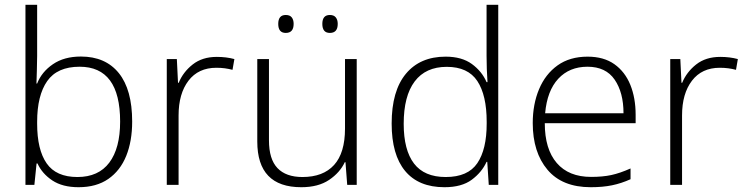

<svg xmlns="http://www.w3.org/2000/svg" viewBox="-20 -780 3148 810"><path d="M136.7 -759.8V-543.9Q136.7 -516.1 135.5 -482.9Q134.3 -449.7 133.8 -427.7H136.7Q155.8 -476.6 203.1 -509Q250.5 -541.5 321.3 -541.5Q424.8 -541.5 481.2 -471.7Q537.6 -401.9 537.6 -267.1Q537.6 -184.6 512.5 -122.3Q487.3 -60.1 437 -25.1Q386.7 9.8 311.5 9.8Q243.7 9.8 200.7 -18.8Q157.7 -47.4 138.2 -90.3H134.3L125 0H87.4V-759.8ZM315.9 -498.5Q221.7 -498.5 179.2 -438Q136.7 -377.4 136.7 -266.1V-258.3Q136.7 -148.4 176.8 -90.8Q216.8 -33.2 306.6 -33.2Q395.5 -33.2 441.2 -94Q486.8 -154.8 486.8 -267.1Q486.8 -498.5 315.9 -498.5Z M894.5 -540Q935.1 -540 968.8 -530.8L960.9 -485.4Q944.8 -489.7 928.2 -491.9Q911.6 -494.1 892.6 -494.1Q816.9 -494.1 775.1 -439.5Q733.4 -384.8 733.4 -293V0H683.6V-530.8H726.1L731 -430.7H733.9Q752.4 -476.1 793 -508.1Q833.5 -540 894.5 -540Z M1484.9 -530.8V0H1444.8L1437.5 -95.7H1434.6Q1414.1 -51.8 1368.4 -21Q1322.8 9.8 1251 9.8Q1065.4 9.8 1065.4 -183.1V-530.8H1114.7V-188Q1114.7 -108.4 1150.6 -70.8Q1186.5 -33.2 1255.9 -33.2Q1343.3 -33.2 1389.4 -84Q1435.5 -134.8 1435.5 -237.8V-530.8ZM1153.8 -679.2Q1153.8 -716.8 1185.5 -716.8Q1203.1 -716.8 1210.9 -706.5Q1218.8 -696.3 1218.8 -679.2Q1218.8 -641.1 1185.5 -641.1Q1153.8 -641.1 1153.8 -679.2ZM1339.8 -679.2Q1339.8 -716.8 1371.6 -716.8Q1388.7 -716.8 1396.7 -706.5Q1404.8 -696.3 1404.8 -679.2Q1404.8 -641.1 1371.6 -641.1Q1339.8 -641.1 1339.8 -679.2Z M1855 9.8Q1746.1 9.8 1689.2 -58.6Q1632.3 -127 1632.3 -258.8Q1632.3 -396.5 1692.4 -468.8Q1752.4 -541 1859.9 -541Q1928.2 -541 1970.7 -510Q2013.2 -479 2032.7 -433.6H2036.6Q2034.7 -459.5 2033.7 -489Q2032.7 -518.6 2032.7 -543.9V-759.8H2082V0H2042L2035.6 -97.2H2032.7Q2012.7 -53.2 1970.2 -21.7Q1927.7 9.8 1855 9.8ZM1860.4 -33.2Q1954.1 -33.2 1993.7 -91.6Q2033.2 -149.9 2033.2 -258.3V-266.1Q2033.2 -378.4 1993.7 -438.2Q1954.1 -498 1864.7 -498Q1775.9 -498 1729.5 -436.5Q1683.1 -375 1683.1 -257.8Q1683.1 -147 1726.6 -90.1Q1770 -33.2 1860.4 -33.2Z M2459 -541Q2526.9 -541 2571.8 -509.3Q2616.7 -477.5 2639.2 -422.1Q2661.6 -366.7 2661.6 -295.9V-260.3H2278.3Q2278.3 -150.9 2328.9 -92.3Q2379.4 -33.7 2473.6 -33.7Q2522.5 -33.7 2558.8 -41.5Q2595.2 -49.3 2640.1 -69.3V-23.9Q2601.1 -6.3 2562 1.7Q2522.9 9.8 2472.2 9.8Q2351.6 9.8 2289.6 -64Q2227.5 -137.7 2227.5 -260.7Q2227.5 -340.3 2254.2 -403.8Q2280.8 -467.3 2332.3 -504.2Q2383.8 -541 2459 -541ZM2458.5 -498.5Q2382.3 -498.5 2335.2 -447.8Q2288.1 -397 2279.8 -302.2H2610.4Q2610.4 -389.6 2573 -444.1Q2535.6 -498.5 2458.5 -498.5Z M3018.6 -540Q3059.1 -540 3092.8 -530.8L3085 -485.4Q3068.8 -489.7 3052.2 -491.9Q3035.6 -494.1 3016.6 -494.1Q2940.9 -494.1 2899.2 -439.5Q2857.4 -384.8 2857.4 -293V0H2807.6V-530.8H2850.1L2855 -430.7H2857.9Q2876.5 -476.1 2917 -508.1Q2957.5 -540 3018.6 -540Z"/></svg>

Font: Open Sans Light
Style: Regular
Weight: 300
Designer: Monotype Design Team
Foundry: Monotype Imaging Inc.
Version: Version 3.000; ttfautohint (v1.8.4)